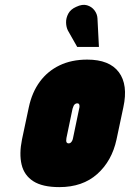

<svg xmlns="http://www.w3.org/2000/svg" viewBox="-20 -756 532 786"><path d="M379 -681Q378 -699 366.5 -714Q355 -729 336 -734.5Q317 -740 292 -728Q269 -718 259.5 -700Q250 -682 250.5 -663.5Q251 -645 258 -631L296 -564H385ZM457 -185 485 -317Q505 -409 466.5 -460.5Q428 -512 337 -512Q273 -512 224 -488.5Q175 -465 143 -421.5Q111 -378 98 -317L70 -185Q58 -126 68.5 -82Q79 -38 116.5 -14Q154 10 223 10Q318 10 378 -43.5Q438 -97 457 -185ZM304 -311 279 -191Q278 -185 275.5 -180Q273 -175 269.5 -172Q266 -169 261 -169Q256 -169 253.5 -172Q251 -175 251 -180Q251 -185 252 -191L277 -311Q279 -318 281.5 -323Q284 -328 288 -330.5Q292 -333 296 -333Q301 -333 303 -330.5Q305 -328 305.5 -323Q306 -318 304 -311Z"/></svg>

Font: Advent Pro Black
Style: Italic
Weight: 900
Italic angle: -12°
Version: Version 3.000